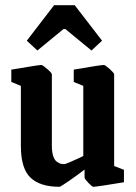

<svg xmlns="http://www.w3.org/2000/svg" viewBox="-20 -715 526 745"><path d="M125 -519 84 -557.1 189.9 -694.8H270L376 -557.1L335 -519L233.9 -602.1H226.1ZM210.9 9.8Q135.7 9.8 98.4 -25.6Q61 -61 61 -148.9V-381.8L23.9 -397V-444.8Q130.4 -462.9 140.1 -462.9Q145.5 -462.9 163.3 -447.3Q181.2 -431.6 181.2 -426.8V-149.9Q181.2 -125 186.5 -109.1Q191.9 -93.3 200.9 -87.2Q210 -81.1 215.8 -79.6Q221.7 -78.1 229 -78.1Q232.9 -78.1 251.5 -85.9Q270 -93.8 286.6 -101.6L303.2 -109.9V-381.8L266.1 -397V-444.8Q370.6 -462.9 382.8 -462.9Q388.2 -462.9 405.5 -447.3Q422.9 -431.6 422.9 -426.8V-70.8L460.9 -56.2V-7.8Q355 9.8 341.8 9.8Q337.4 9.8 322.8 -5.6Q308.1 -21 308.1 -25.9V-57.1Q281.2 -36.1 248 -13.2Q214.8 9.8 210.9 9.8Z"/></svg>

Font: Grenze SemiBold
Style: Regular
Weight: 600
Designer: Renata Polastri
Foundry: Omnibus-Type
Version: Version 1.002;PS 001.002;hotconv 1.0.88;makeotf.lib2.5.64775